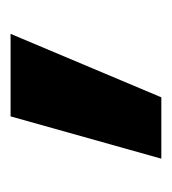

<svg xmlns="http://www.w3.org/2000/svg" viewBox="-1 -190 325 363"><g transform="rotate(90 161.5 -8.5)"><path d="M280 -151 200 134H44L164 -151Z"/></g></svg>

Font: FiraGO ExtraBold
Style: Regular
Weight: 800
Designer: bBox Type
Foundry: bBox Type GmbH
Version: Version 1.001;PS 001.001;hotconv 1.0.88;makeotf.lib2.5.64775